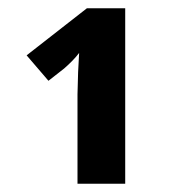

<svg xmlns="http://www.w3.org/2000/svg" viewBox="-20 -734 419 468"><path d="M285.2 -286.1H168.9V-503.9L170.4 -558.6L172.9 -605Q159.7 -587.4 136.2 -566.9L98.1 -537.1L44.9 -599.1L191.9 -713.9H285.2Z"/></svg>

Font: OpenSans-Bold
Style: Bold
Weight: 700
Foundry: Ascender Corporation
Version: Version 1.10